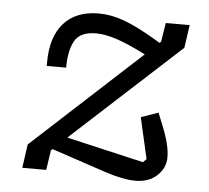

<svg xmlns="http://www.w3.org/2000/svg" viewBox="-44 -575 688 632"><g transform="rotate(5 300.0 -259.0)"><path d="M324 -10 145 -70 140 -66 130 0H51L62 -78L420 -407Q361 -437 322.5 -449.5Q284 -462 255 -462Q202 -462 184 -429.5Q166 -397 166 -341H102V-353Q102 -437 142.5 -482.5Q183 -528 258 -528Q299 -528 342.5 -512Q386 -496 445 -461L465 -449L470 -453L480 -516H559L548 -440L190 -112L445 -53L456 -64L425 -200L482 -220L498 -180Q524 -117 524 -76Q524 -41 497 -15.5Q470 10 425 10Q385 10 324 -10Z"/></g></svg>

Font: iA Writer Duo S
Style: Italic
Weight: 400
Italic angle: -9.5°
Designer: Mike Abbink, Paul van der Laan, Pieter van Rosmalen, Oliver Reichenstein
Foundry: Bold Monday and Information Architects Inc.
Version: Version 2.000